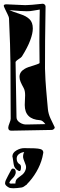

<svg xmlns="http://www.w3.org/2000/svg" viewBox="-25 -724 318 1024"><path d="M35 -27Q19 -27 19 -43Q19 -51 25.5 -67Q32 -83 32 -91Q31 -243 31 -325Q31 -407 30 -418Q30 -437 28.5 -489Q27 -541 23 -627Q23 -632 16 -646.5Q9 -661 2 -675.5Q-5 -690 -5 -693Q-5 -701 9 -701Q59 -699 87 -697.5Q115 -696 120 -697Q125 -697 146 -698.5Q167 -700 202 -704H203Q209 -704 213.5 -699.5Q218 -695 218 -689Q216 -589 215.5 -506Q215 -423 215 -358Q215 -339 217.5 -297.5Q220 -256 226 -191Q228 -166 230.5 -141.5Q233 -117 244 -93L266 -47Q266 -46 266.5 -45.5Q267 -45 267 -44Q267 -40 262 -35.5Q257 -31 251 -31ZM118 -60 217 -62Q201 -83 188 -83Q107 -88 107 -164Q107 -173 108 -190.5Q109 -208 109 -216Q109 -241 101 -255Q91 -273 85 -287Q79 -301 79 -314Q79 -341 107 -357Q115 -362 128 -366.5Q141 -371 158 -376Q186 -385 186 -388Q186 -414 185.5 -442Q185 -470 185 -499Q185 -540 185.5 -583.5Q186 -627 187 -673L151 -667Q136 -664 118 -664Q91 -664 25 -670Q31 -667 46 -661.5Q61 -656 85 -648Q114 -639 132 -622Q150 -605 150 -572Q150 -546 136 -508.5Q122 -471 92 -423Q88 -417 75.5 -409.5Q63 -402 58 -394L63 -99Q63 -82 80.5 -70.5Q98 -59 118 -60ZM46 280Q29 280 22 276Q2 265 2 254Q2 246 6 237Q11 226 18.5 212Q26 198 35 181Q38 175 44 175Q59 175 59 195Q59 202 54.5 210.5Q50 219 45 224Q33 236 29 242Q25 248 25 251Q25 256 40 255H57Q57 244 61 236Q65 228 88 212Q106 200 112 180Q113 177 113.5 174Q114 171 114 167Q114 160 111 153Q104 136 101 126.5Q98 117 98 113Q98 97 104 87Q90 88 77 97Q64 106 64 122Q64 143 80 152Q87 156 87 168Q87 193 74 187Q51 176 48 152Q45 129 43 119Q41 109 41 111Q41 91 62 78.5Q83 66 104 66Q138 66 159 67Q180 68 190 71Q206 75 206 90Q206 93 201 115Q191 155 169 192.5Q147 230 118 259L117 262H115Q101 274 90 276Q77 278 65.5 279Q54 280 46 280Z"/></svg>

Font: Moo Lah Lah
Style: Regular
Weight: 400
Designer: Robert E. Leuschke
Foundry: Robert E. Leuschke
Version: Version 1.010; ttfautohint (v1.8.3)